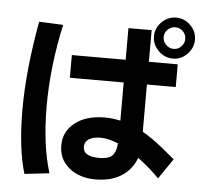

<svg xmlns="http://www.w3.org/2000/svg" viewBox="-61 -932 1121 1062"><g transform="rotate(5 500.0 -401.5)"><path d="M121.1 -780.3 254.9 -774.4Q203.1 -539.1 203.1 -321.3Q203.1 -103.5 251 49.8L113.3 65.4Q71.3 -73.2 71.3 -290Q71.3 -506.8 121.1 -780.3ZM529.3 -284.2Q570.3 -284.2 616.2 -274.4V-486.3H317.4V-612.3H616.2V-788.1H745.1V-612.3H905.3V-486.3H745.1V-223.6Q797.9 -194.3 859.4 -144Q920.9 -93.8 928.7 -86.9L851.6 25.4Q795.9 -31.2 732.4 -78.1Q709 -12.7 651.4 24.4Q593.8 61.5 505.9 61.5Q418 61.5 360.4 14.6Q302.7 -32.2 302.7 -109.9Q302.7 -187.5 364.7 -235.8Q426.8 -284.2 529.3 -284.2ZM427.7 -113.3Q427.7 -58.6 518.6 -58.6Q566.4 -58.6 587.9 -77.6Q609.4 -96.7 614.3 -147.5Q558.6 -170.9 516.6 -170.9Q474.6 -170.9 451.2 -155.8Q427.7 -140.6 427.7 -113.3ZM794.9 -675.8Q760.7 -710 760.7 -755.9Q760.7 -801.8 794.9 -835.4Q829.1 -869.1 875 -869.1Q920.9 -869.1 954.6 -835.4Q988.3 -801.8 988.3 -755.9Q988.3 -710 954.6 -675.8Q920.9 -641.6 875 -641.6Q829.1 -641.6 794.9 -675.8ZM832.5 -797.9Q814.5 -780.3 814.5 -755.9Q814.5 -731.4 832.5 -713.4Q850.6 -695.3 875 -695.3Q899.4 -695.3 917 -713.4Q934.6 -731.4 934.6 -755.9Q934.6 -780.3 917 -797.9Q899.4 -815.4 875 -815.4Q850.6 -815.4 832.5 -797.9Z"/></g></svg>

Font: GenEi M Gothic v2 Bold
Style: Regular
Weight: 700
Version: Version 2.0